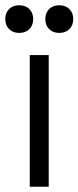

<svg xmlns="http://www.w3.org/2000/svg" viewBox="-21 -709 298 729"><path d="M204 -584Q180 -584 165.5 -598.5Q151 -613 151 -637Q151 -660 165.5 -674.5Q180 -689 204 -689Q228 -689 242.5 -674.5Q257 -660 257 -637Q257 -613 242.5 -598.5Q228 -584 204 -584ZM52 -584Q28 -584 13.5 -598.5Q-1 -613 -1 -637Q-1 -660 13.5 -674.5Q28 -689 52 -689Q76 -689 90.5 -674.5Q105 -660 105 -637Q105 -613 90.5 -598.5Q76 -584 52 -584ZM164 -500V0H92V-500Z"/></svg>

Font: Kantumruy Pro
Style: Regular
Weight: 400
Designer: Sovichet Tep
Foundry: Sovichet Tep
Version: Version 1.002